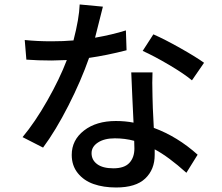

<svg xmlns="http://www.w3.org/2000/svg" viewBox="-20 -791 996 860"><path d="M894 -509.8 839.8 -431.2Q802.7 -461.9 736.8 -500.7Q670.9 -539.6 619.1 -563L667 -637.2Q717.3 -615.2 787.8 -575.4Q858.4 -535.6 894 -509.8ZM543.9 -654.8 546.9 -565.9Q458 -543 378.9 -531.7Q343.3 -429.7 286.4 -317.9Q229.5 -206.1 172.9 -129.9L81.1 -176.8Q137.2 -244.1 192.1 -340.8Q247.1 -437.5 279.3 -522Q233.4 -520 210.9 -520Q148.9 -520 98.1 -523.9L90.8 -611.8Q146.5 -606 210.9 -606Q263.7 -606 309.1 -609.9Q334.5 -707.5 336.9 -771L440.9 -761.2Q409.2 -634.8 405.8 -622.1Q483.4 -635.7 543.9 -654.8ZM582 -126Q582 -146.5 581.1 -160.2Q540 -171.4 494.1 -171.4Q447.3 -171.4 418.7 -152.6Q390.1 -133.8 390.1 -105Q390.1 -74.2 415.3 -55.7Q440.4 -37.1 487.8 -37.1Q537.1 -37.1 559.6 -61.5Q582 -85.9 582 -126ZM567.9 -466.8H663.1Q661.1 -428.7 663.1 -356.9Q663.1 -326.7 668.9 -218.3Q774.9 -179.2 865.2 -98.1L814.9 -17.1Q734.4 -89.4 672.9 -122.1V-97.2Q672.9 -31.7 630.6 8.5Q588.4 48.8 500 48.8Q443.4 48.8 399.4 33.4Q355.5 18.1 328.4 -15.6Q301.3 -49.3 301.3 -97.2Q301.3 -163.6 356.2 -206.3Q411.1 -249 499 -249Q541 -249 578.1 -241.7Q576.7 -273.4 572.8 -353.3Q568.8 -433.1 567.9 -466.8Z"/></svg>

Font: Karasuma Gothic
Style: Regular
Weight: 500
Designer: Rasmus Andersson / Ryoko Nishizuka
Foundry: Genbu
Version: Version 1.00